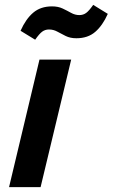

<svg xmlns="http://www.w3.org/2000/svg" viewBox="-20 -769 463 789"><path d="M17.2 0 142.2 -524H272.5L146.8 0ZM124.5 -605.8 64.5 -642.5Q86 -691 116.5 -716.9Q147 -742.8 193.8 -742.8Q218.8 -742.8 237.4 -734Q256 -725.2 272.2 -716.1Q288.5 -707 306.2 -707Q322 -707 334.1 -715.9Q346.2 -724.8 363 -749L423 -712Q401.5 -663.8 371.1 -637.8Q340.8 -611.8 293.8 -611.8Q268.8 -611.8 250.1 -621Q231.5 -630.2 215.6 -639Q199.8 -647.8 181.2 -647.8Q165.5 -647.8 153.5 -639Q141.5 -630.2 124.5 -605.8Z"/></svg>

Font: Ubuntu Sans
Style: Italic
Weight: 400
Italic angle: -13.5°
Designer: Dalton Maag Ltd
Foundry: Dalton Maag Ltd
Version: Version 1.006